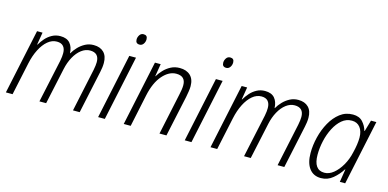

<svg xmlns="http://www.w3.org/2000/svg" viewBox="-70 -1118 3073 1520"><g transform="rotate(15 1466.5 -358.5)"><path d="M20 0 133 -532H178L161 -430H164Q180 -458 202.5 -483.5Q225 -509 255.5 -525.5Q286 -542 323 -542Q376 -542 402 -512Q428 -482 430 -431H432Q448 -459 472 -484Q496 -509 527 -525.5Q558 -542 596 -542Q649 -542 679 -512Q709 -482 709 -425Q709 -407 706.5 -388Q704 -369 700 -351L625 0H570L645 -352Q653 -392 653 -417Q653 -493 579 -493Q542 -493 508.5 -467.5Q475 -442 450.5 -397.5Q426 -353 414 -297L350 0H295L371 -353Q375 -372 376.5 -388.5Q378 -405 378 -417Q378 -453 360.5 -473Q343 -493 307 -493Q267 -493 232.5 -464Q198 -435 172 -384Q146 -333 132 -267L75 0Z M944 -639Q911 -639 911 -673Q911 -692 922.5 -709.5Q934 -727 955 -727Q987 -727 987 -694Q987 -672 975 -655.5Q963 -639 944 -639ZM776 0 889 -532H944L831 0Z M986 0 1099 -533H1146L1129 -430H1131Q1147 -457 1171.5 -483Q1196 -509 1228.5 -526Q1261 -543 1301 -543Q1356 -543 1388 -513Q1420 -483 1420 -425Q1420 -405 1416 -380.5Q1412 -356 1408 -335L1336 0H1279L1351 -339Q1356 -361 1359 -381Q1362 -401 1362 -418Q1362 -492 1286 -492Q1226 -492 1174 -432.5Q1122 -373 1099 -265L1043 0Z M1654 -639Q1621 -639 1621 -673Q1621 -692 1632.5 -709.5Q1644 -727 1665 -727Q1697 -727 1697 -694Q1697 -672 1685 -655.5Q1673 -639 1654 -639ZM1486 0 1599 -532H1654L1541 0Z M1697 0 1810 -532H1855L1838 -430H1841Q1857 -458 1879.5 -483.5Q1902 -509 1932.5 -525.5Q1963 -542 2000 -542Q2053 -542 2079 -512Q2105 -482 2107 -431H2109Q2125 -459 2149 -484Q2173 -509 2204 -525.5Q2235 -542 2273 -542Q2326 -542 2356 -512Q2386 -482 2386 -425Q2386 -407 2383.5 -388Q2381 -369 2377 -351L2302 0H2247L2322 -352Q2330 -392 2330 -417Q2330 -493 2256 -493Q2219 -493 2185.5 -467.5Q2152 -442 2127.5 -397.5Q2103 -353 2091 -297L2027 0H1972L2048 -353Q2052 -372 2053.5 -388.5Q2055 -405 2055 -417Q2055 -453 2037.5 -473Q2020 -493 1984 -493Q1944 -493 1909.5 -464Q1875 -435 1849 -384Q1823 -333 1809 -267L1752 0Z M2603 10Q2542 10 2508 -35Q2474 -80 2474 -162Q2474 -226 2490.5 -292.5Q2507 -359 2538.5 -415.5Q2570 -472 2615.5 -507Q2661 -542 2721 -542Q2773 -542 2801.5 -510.5Q2830 -479 2840 -440H2843L2870 -532H2914L2801 0H2757L2774 -106H2771Q2743 -61 2700.5 -25.5Q2658 10 2603 10ZM2619 -38Q2658 -38 2694 -67.5Q2730 -97 2758 -145.5Q2786 -194 2799 -253Q2808 -289 2812.5 -320.5Q2817 -352 2817 -378Q2817 -431 2792.5 -462Q2768 -493 2725 -493Q2679 -493 2643.5 -463Q2608 -433 2582.5 -383.5Q2557 -334 2544 -276Q2531 -218 2531 -163Q2531 -38 2619 -38Z"/></g></svg>

Font: Noto Sans SemiCondensed Light
Style: Italic
Weight: 300
Width: 4
Italic angle: -12°
Designer: Monotype Design Team
Foundry: Monotype Imaging Inc.
Version: Version 2.013; ttfautohint (v1.8.4.7-5d5b)